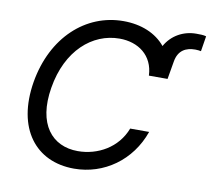

<svg xmlns="http://www.w3.org/2000/svg" viewBox="-82 -830 1024 932"><g transform="rotate(10 430.5 -364.0)"><path d="M712.4 -497.9 727.6 -586.3C737.2 -643.8 775.6 -661.6 820.3 -661.6C831 -661.6 841.6 -660.2 848.7 -658.7L860.8 -734C848 -738.3 829.2 -738.3 811.8 -738.3C749.3 -738.3 692.1 -707.4 660.5 -650.9C614.7 -706.7 541.5 -737.2 453.5 -737.2C268.5 -737.2 112.9 -597.3 74.6 -369.7C36.2 -136 150.6 9.9 340.6 9.9C487.2 9.9 617.5 -81.3 669 -229H575.6C538 -130.3 442.1 -77.1 343.8 -77.1C216.3 -77.1 133.5 -174.4 164.1 -357.6C195 -546.5 316.1 -650.2 449.6 -650.2C541.9 -650.2 616.5 -596.9 620.4 -497.9Z"/></g></svg>

Font: Margiela Sans Text
Style: Italic
Weight: 400
Italic angle: -9.39999°
Designer: Stefan Endress, Andreas Faust
Version: Version 1.100;FEAKit 1.0